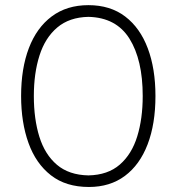

<svg xmlns="http://www.w3.org/2000/svg" viewBox="-20 -717 686 746"><path d="M325.5 9.5Q236 9.5 177.8 -36Q119.5 -81.5 90.8 -161.2Q62 -241 62 -344Q62 -451 92.2 -530.2Q122.5 -609.5 181 -653.2Q239.5 -697 323.5 -697Q408.5 -697 466.5 -652.8Q524.5 -608.5 554.2 -529.2Q584 -450 584 -344Q584 -235.5 553.5 -156Q523 -76.5 465.2 -33.5Q407.5 9.5 325.5 9.5ZM323.5 -35.5Q399 -37 445.5 -77.5Q492 -118 513.2 -187Q534.5 -256 534.5 -344Q534.5 -484.5 483 -566.8Q431.5 -649 323.5 -651.5Q249.5 -650 202.5 -610.2Q155.5 -570.5 133.5 -501.5Q111.5 -432.5 111.5 -344Q111.5 -254.5 133 -185.5Q154.5 -116.5 201.2 -76.8Q248 -37 323.5 -35.5Z"/></svg>

Font: Commissioner Loud ExtraLight
Style: Regular
Weight: 200
Designer: Kostas Bartsokas
Foundry: Kostas Bartsokas
Version: Version 1.000; ttfautohint (v1.8.3)